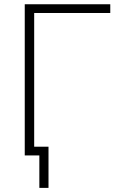

<svg xmlns="http://www.w3.org/2000/svg" viewBox="-20 -748 602 924"><path d="M510.7 -727.5V-685.5H144.5V0H99.1V-727.5ZM169.4 156.2V0H122.1V-42H213.4V156.2Z"/></svg>

Font: Inter 18pt ExtraLight
Style: Regular
Weight: 250
Designer: Rasmus Andersson
Foundry: rsms
Version: Version 4.001;git-66647c0bb